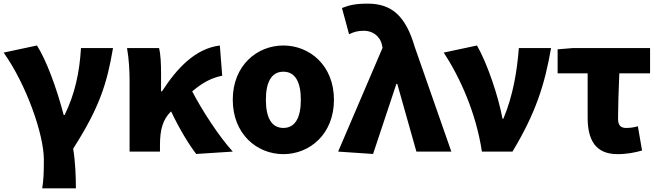

<svg xmlns="http://www.w3.org/2000/svg" viewBox="-23 -833 3622 1055"><path d="M209 202H394C394 138 391 56 379 -16C526 -246 565 -376 598 -569H422C414 -434 388 -315 332 -201H327C285 -361 228 -509 180 -583L-3 -544C121 -370 218 -95 218 44C218 124 216 155 209 202Z M1055 13 1256 0C1181 -83 1091 -220 1033 -331C1094 -382 1140 -405 1198 -417L1185 -583C1050 -566 950 -459 867 -331H862V-427C862 -481 860 -532 851 -569H675C686 -508 689 -437 689 -392V0H856V-35C856 -122 872 -176 915 -219L917 -221C967 -117 1014 -41 1055 13Z M1534 14C1679 14 1812 -96 1812 -285C1812 -473 1679 -583 1534 -583C1389 -583 1256 -473 1256 -285C1256 -96 1389 14 1534 14ZM1534 -130C1467 -130 1438 -190 1438 -285C1438 -379 1467 -439 1534 -439C1601 -439 1630 -379 1630 -285C1630 -190 1601 -130 1534 -130Z M2027 13 2155 -372H2160L2265 0H2457L2256 -575C2207 -742 2132 -813 1998 -813C1927 -813 1895 -804 1856 -789L1895 -645C1921 -657 1941 -664 1977 -664C2022 -664 2065 -637 2076 -585L2079 -570L1835 0Z M2625 0H2793C2920 -211 2970 -367 3005 -569H2828C2818 -441 2796 -307 2743 -181H2738C2717 -298 2656 -482 2598 -583L2415 -544C2506 -406 2593 -211 2625 0Z M3370 14C3422 14 3467 5 3505 -6L3482 -139C3456 -132 3438 -130 3417 -130C3391 -130 3373 -141 3373 -181C3373 -242 3376 -336 3380 -430H3549V-569H3126L3041 -562V-430H3206V-187C3206 -67 3247 14 3370 14Z"/></svg>

Font: Noto Sans KR Black
Style: Regular
Weight: 900
Designer: Ryoko NISHIZUKA 西塚涼子 (kana, bopomofo & ideographs); Paul D. Hunt (Latin, Greek & Cyrillic); Sandoll Communications 산돌커뮤니
Foundry: Adobe
Version: Version 2.004;hotconv 1.0.118;makeotfexe 2.5.65603